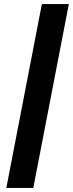

<svg xmlns="http://www.w3.org/2000/svg" viewBox="-20 -758 357 940"><path d="M11 162 185 -738H317L143 162Z"/></svg>

Font: REM
Style: Bold Italic
Weight: 700
Italic angle: -11°
Designer: Octavio Pardo
Foundry: Ashler Design
Version: Version 1.005;gftools[0.9.28]